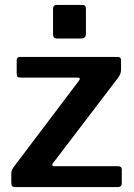

<svg xmlns="http://www.w3.org/2000/svg" viewBox="-20 -762 546 782"><path d="M30 -3.5C32.7 -1.2 37.3 0 44 0H459C470.3 0 476 -5.3 476 -16V-72C476 -80.7 471 -85 461 -85H202C196 -85 193 -87 193 -91C193 -93.7 194.3 -96.3 197 -99L460 -444C468.7 -455.3 473 -466.3 473 -477V-517C473 -525.7 468.7 -530 460 -530H61C52.3 -530 48 -525.3 48 -516V-462C48 -455.3 49.2 -451 51.5 -449C53.8 -447 58 -446 64 -446H295C301.7 -446 305 -444.3 305 -441C305 -439.7 304 -437.3 302 -434L42 -90C35.3 -81.3 31 -74.8 29 -70.5C27 -66.2 26 -60.3 26 -53V-17C26 -10.3 27.3 -5.8 30 -3.5ZM330 -626V-726C330 -736.7 325.3 -742 316 -742H211C201 -742 196 -736.3 196 -725V-624C196 -617.3 197.3 -612.5 200 -609.5C202.7 -606.5 207.7 -605 215 -605H307C315.7 -605 321.7 -606.7 325 -610C328.3 -613.3 330 -618.7 330 -626Z"/></svg>

Font: Libre Franklin SemiBold
Style: Regular
Weight: 600
Designer: Pablo Impallari, Rodrigo Fuenzalida
Foundry: Impallari Type
Version: Version 1.002; ttfautohint (v1.5)